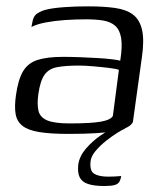

<svg xmlns="http://www.w3.org/2000/svg" viewBox="-20 -425 523 619"><path d="M200.9 6.7Q142.2 6.7 106.2 0.7Q70.2 -5.2 52.3 -19.5Q34.4 -33.7 30.3 -57.7Q26.3 -81.7 31.3 -117.2Q38.3 -168.2 54.3 -195.1Q70.3 -222 101.3 -231.8Q132.3 -241.7 182.9 -241.7Q208.2 -241.7 237.5 -240.6Q266.8 -239.5 294.1 -237.9Q321.4 -236.3 341.1 -233.9Q360.8 -231.5 367.6 -229.3Q375 -275.2 370.6 -302.1Q366.1 -328.9 351.4 -341.8Q336.7 -354.8 312.8 -358.8Q288.9 -362.7 257.5 -362.7Q223.9 -362.7 189.8 -360.4Q155.6 -358 127.2 -352.6Q98.7 -347.1 81.3 -338L84.3 -353Q87.1 -373.6 101.2 -382.3Q115.3 -391 130.7 -394.3Q150.7 -399.3 188 -402Q225.3 -404.7 264.6 -404.5Q315.6 -404.5 351.9 -399.2Q388.2 -393.9 409.5 -377.4Q430.8 -360.9 438.1 -327.8Q445.5 -294.8 437.2 -238.5L408.5 -31.9Q399.8 -11.7 351.3 -2.5Q302.7 6.7 200.9 6.7ZM205.3 -27.1Q274 -27.1 305.7 -32.9Q337.5 -38.7 343.9 -51.4L363.3 -199.7Q355.3 -203.2 331.7 -206Q308.2 -208.9 281 -211.2Q253.9 -213.6 234.6 -213.6Q191.9 -213.6 164.8 -208.6Q137.6 -203.6 123.6 -184Q109.6 -164.3 103.6 -121.6Q99.1 -89 104 -68Q108.8 -46.9 131.9 -37Q154.9 -27.1 205.3 -27.1ZM315.9 174.7Q283.3 174.7 263.7 168.1Q244.1 161.6 236.7 146.2Q229.4 130.7 232.4 105Q236.6 77.5 257.4 53.7Q278.1 30 302.2 13.2Q326.3 -3.5 340.6 -10.7H383.9Q375.6 -7.7 358.4 3.1Q341.1 14 322.1 28.9Q303.2 43.9 288.7 61Q274.2 78.1 272.2 93.8Q268.2 126 283.8 135.2Q299.4 144.5 328.1 144.5Q341.2 144.5 349.9 144Q358.5 143.5 363.7 143Q368.9 142.5 370.9 142.5Q369.1 153.6 364.8 161Q360.5 168.3 349.6 171.5Q338.6 174.7 315.9 174.7Z"/></svg>

Font: Genos Thin
Style: Italic
Weight: 100
Italic angle: -8°
Designer: Robert E. Leuschke
Foundry: Robert E. Leuschke
Version: Version 1.010